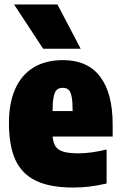

<svg xmlns="http://www.w3.org/2000/svg" viewBox="-20 -828 539 859"><path d="M484 -217H215.5Q218 -188 229.2 -172Q240.5 -156 264.8 -149Q289 -142 332 -142Q385.5 -142 457 -159V-7Q415 2.5 380 6.8Q345 11 307 11Q204.5 11 141.5 -19Q78.5 -49 49.2 -112.2Q20 -175.5 20 -278Q20 -366.5 47.8 -429.5Q75.5 -492.5 129.8 -525.8Q184 -559 262 -559Q372 -559 428 -485Q484 -411 484 -272ZM215 -331H305Q305 -373 300.5 -395.5Q296 -418 286.8 -426.5Q277.5 -435 261 -435Q244 -435 234.5 -426.5Q225 -418 220.2 -395.5Q215.5 -373 215 -331ZM173 -610 43 -808H237L341 -610Z"/></svg>

Font: Encode Sans Condensed Black
Style: Regular
Weight: 900
Width: 3
Designer: Multiple Designers
Foundry: Impallari Type
Version: Version 2.000